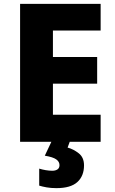

<svg xmlns="http://www.w3.org/2000/svg" viewBox="-20 -734 595 994"><path d="M501 0H84V-714H501V-576H254V-439H483V-301H254V-140H501ZM415 122Q415 177 380.5 208.5Q346 240 272 240Q244 240 221.5 236Q199 232 183 227V139Q199 144 217 147Q235 150 251 150Q267 150 277.5 143Q288 136 288 121Q288 103 271 91Q254 79 212 72L246 0H341L330 30Q360 38 387.5 59.5Q415 81 415 122Z"/></svg>

Font: Noto Sans ExtraBold
Style: Regular
Weight: 800
Designer: Monotype Design Team
Foundry: Monotype Imaging Inc.
Version: Version 2.007